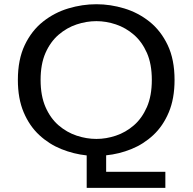

<svg xmlns="http://www.w3.org/2000/svg" viewBox="-20 -726 915 908"><path d="M390 162.5V9Q328.5 2.5 270.5 -20.8Q212.5 -44 166 -87Q119.5 -130 92 -194.8Q64.5 -259.5 64.5 -348Q64.5 -444.5 97 -512.8Q129.5 -581 183.5 -623.8Q237.5 -666.5 303.2 -686.2Q369 -706 436 -706Q502 -706 567.5 -686.2Q633 -666.5 686.8 -623.8Q740.5 -581 773 -512.8Q805.5 -444.5 805.5 -348Q805.5 -259.5 778.2 -194.8Q751 -130 704.8 -87Q658.5 -44 600.8 -20.8Q543 2.5 482 8.5V86.5H762V162.5ZM436 -69Q482 -69 528.2 -84.5Q574.5 -100 613 -133.2Q651.5 -166.5 674.8 -219.8Q698 -273 698 -348Q698 -423 674.8 -475.8Q651.5 -528.5 613 -561.8Q574.5 -595 528.2 -610.5Q482 -626 436 -626Q389 -626 342.5 -610.5Q296 -595 257.2 -561.8Q218.5 -528.5 195.2 -475.8Q172 -423 172 -348Q172 -273 195.2 -219.8Q218.5 -166.5 257.2 -133.2Q296 -100 342.5 -84.5Q389 -69 436 -69Z"/></svg>

Font: Trispace SemiExpanded
Style: Regular
Weight: 400
Width: 6
Designer: Tyler Finck
Foundry: Etcetera Type Company
Version: Version 1.210; ttfautohint (v1.8.3)